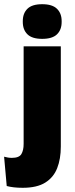

<svg xmlns="http://www.w3.org/2000/svg" viewBox="-60 -713 356 914"><path d="M52.5 -81V-492.5H229.5V-81ZM141 -528Q92.5 -528 70.5 -549.8Q48.5 -571.5 48.5 -608.5V-612.5Q48.5 -649.5 70.5 -671.2Q92.5 -693 141 -693Q189 -693 211.2 -671.2Q233.5 -649.5 233.5 -612.5V-608.5Q233.5 -571 211.2 -549.5Q189 -528 141 -528ZM48 181Q25.5 181 6 178.8Q-13.5 176.5 -28 172.5L-40.5 33Q-31.5 35.5 -22.2 37Q-13 38.5 -3.5 38.5Q31 38.5 41.8 20.5Q52.5 2.5 52.5 -28V-103H229.5V-15.5Q229.5 43.5 212.2 87.5Q195 131.5 155.5 156.2Q116 181 48 181Z"/></svg>

Font: Anek Bangla Medium ExtraBold
Style: Regular
Weight: 800
Version: Version 1.003